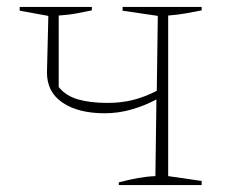

<svg xmlns="http://www.w3.org/2000/svg" viewBox="-20 -536 666 556"><path d="M324 0V-8Q355 -16 380 -20.5Q405 -25 430 -26L433 -248Q399 -230 361 -219Q323 -208 283 -208Q207 -208 161.5 -238.5Q116 -269 116 -326L120 -490L37 -505V-516H246V-506Q226 -502 203 -497.5Q180 -493 150 -491V-284Q171 -258 206.5 -248Q242 -238 291 -238Q331 -238 365 -246.5Q399 -255 434 -273L437 -490L335 -505V-516H564V-506Q544 -502 519 -497.5Q494 -493 467 -491V-26L564 -12V0Z"/></svg>

Font: Piazzolla SC Thin
Style: Regular
Weight: 100
Designer: Juan Pablo del Peral
Foundry: Huerta Tipografica
Version: Version 1.330